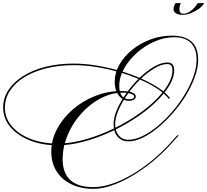

<svg xmlns="http://www.w3.org/2000/svg" viewBox="-182 -1027 1314 1217"><path d="M410 159Q463 159 524.5 139Q586 119 651 81.5Q716 44 779 -7.5Q842 -59 899 -122L941 -169H951L907 -120Q849 -55 784 -2Q719 51 653 89.5Q587 128 525 149Q463 170 410 170Q330 170 269.5 140.5Q209 111 176 58Q143 5 143 -66Q143 -140 179.5 -209Q216 -278 278.5 -332.5Q341 -387 420.5 -418.5Q500 -450 585 -450Q630 -450 654.5 -441Q679 -432 679 -415Q679 -404 667 -396Q655 -388 638 -388Q597 -388 571 -421.5Q545 -455 545 -508Q545 -565 575 -617.5Q605 -670 656 -711.5Q707 -753 772 -777Q837 -801 907 -801Q1074 -801 1074 -649Q1074 -599 1053.5 -541Q1033 -483 998 -425Q963 -367 917.5 -314.5Q872 -262 822.5 -220.5Q773 -179 724 -155Q675 -131 632 -131Q589 -131 563.5 -160.5Q538 -190 538 -240Q538 -284 561 -336Q584 -388 621.5 -440Q659 -492 704.5 -535.5Q750 -579 795.5 -605Q841 -631 879 -631Q922 -631 922 -582Q922 -534 888.5 -480Q855 -426 797.5 -372.5Q740 -319 665.5 -271Q591 -223 508 -186Q425 -149 341.5 -127.5Q258 -106 183 -106Q84 -106 6 -137.5Q-72 -169 -117 -223Q-162 -277 -162 -346Q-162 -406 -128.5 -456.5Q-95 -507 -35 -545Q25 -583 106.5 -603.5Q188 -624 285 -624Q353 -624 427 -612Q501 -600 573 -579.5Q645 -559 708.5 -531Q772 -503 820.5 -471.5Q869 -440 895 -406L888 -400Q863 -433 815.5 -464.5Q768 -496 705 -523Q642 -550 571 -570.5Q500 -591 427 -602.5Q354 -614 286 -614Q191 -614 111 -594Q31 -574 -27.5 -538Q-86 -502 -118.5 -452.5Q-151 -403 -151 -344Q-151 -279 -107.5 -227.5Q-64 -176 12 -146.5Q88 -117 183 -117Q257 -117 339 -138Q421 -159 503 -195.5Q585 -232 658 -278.5Q731 -325 788 -377.5Q845 -430 878 -482.5Q911 -535 911 -582Q911 -621 879 -621Q843 -621 798.5 -595Q754 -569 710 -527Q666 -485 629.5 -434Q593 -383 570.5 -332Q548 -281 548 -239Q548 -195 571 -168Q594 -141 631 -141Q673 -141 721.5 -164.5Q770 -188 818.5 -228.5Q867 -269 911 -320.5Q955 -372 989.5 -429Q1024 -486 1044 -542.5Q1064 -599 1064 -649Q1064 -719 1028 -755Q992 -791 922 -791Q860 -791 798 -764Q736 -737 685.5 -692Q635 -647 604.5 -592.5Q574 -538 574 -483Q574 -398 639 -398Q651 -398 660 -402.5Q669 -407 669 -414Q669 -425 647.5 -432.5Q626 -440 595 -440Q538 -440 483 -416.5Q428 -393 379.5 -352Q331 -311 294 -257.5Q257 -204 236 -143Q215 -82 215 -19Q215 159 410 159ZM1071 -1007H1112Q1099 -985 1075 -968.5Q1051 -952 1024.5 -942.5Q998 -933 976 -933Q948 -933 933 -943Q918 -953 918 -969Q918 -980 921.5 -989Q925 -998 930 -1007H964Q960 -998 957.5 -989Q955 -980 955 -969Q955 -940 981 -940Q1004 -940 1030 -960Q1056 -980 1071 -1007Z"/></svg>

Font: Ballet
Style: Regular
Weight: 400
Designer: Maximiliano R. Sproviero
Foundry: Omnibus-Type
Version: Version 1.100